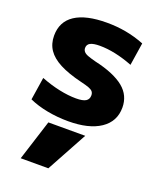

<svg xmlns="http://www.w3.org/2000/svg" viewBox="-147 -620 809 979"><g transform="rotate(20 257.5 -130.0)"><path d="M235 270H85L155 50H355ZM247 10Q189 10 133.5 -0.5Q78 -11 34 -31L53 -154Q104 -134 153.5 -123.5Q203 -113 245 -113Q282 -113 298 -123Q314 -133 314 -154Q314 -166 308 -174Q302 -182 286.5 -188Q271 -194 241 -201Q167 -219 121 -243Q75 -267 53 -299.5Q31 -332 31 -376Q31 -452 90 -491Q149 -530 263 -530Q316 -530 366 -521Q416 -512 467 -492L448 -369Q399 -388 354 -397.5Q309 -407 269 -407Q234 -407 217.5 -398.5Q201 -390 201 -371Q201 -360 208 -351.5Q215 -343 231 -337Q247 -331 274 -324Q328 -312 368 -295Q408 -278 433.5 -257Q459 -236 471.5 -209Q484 -182 484 -150Q484 -74 421.5 -32Q359 10 247 10Z"/></g></svg>

Font: M PLUS 2 ExtraBold
Style: Regular
Weight: 800
Version: Version 1.001